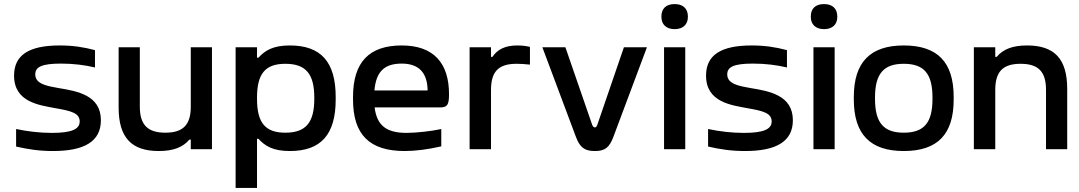

<svg xmlns="http://www.w3.org/2000/svg" viewBox="-20 -732 5296 942"><path d="M253 -201C327 -188 371 -178 371 -136C371 -98 331 -80 235 -80C174 -80 117 -87 59 -99V-13C119 1 175 9 240 9C394 9 475 -38 475 -142C475 -265 359 -285 267 -300C210 -310 153 -320 153 -367C153 -403 184 -420 279 -420C341 -420 395 -413 446 -401V-486C390 -501 337 -509 273 -509C122 -509 49 -462 49 -361C49 -230 174 -216 253 -201Z M1020 0V-500H916V-209C916 -120 879 -81 791 -81C704 -81 666 -120 666 -209V-500H562V-205C562 -57 625 9 759 9C831 9 878 -10 909 -47H916V0Z M1627 -244V-256C1627 -430 1553 -509 1402 -509C1319 -509 1280 -484 1248 -449H1241V-500H1136V190H1241V-51H1248C1280 -16 1319 9 1402 9C1553 9 1627 -70 1627 -244ZM1241 -247V-253C1241 -370 1281 -419 1380 -419C1480 -419 1522 -370 1522 -253V-247C1522 -130 1480 -81 1380 -81C1281 -81 1241 -130 1241 -247Z M2183 -270C2183 -422 2108 -509 1951 -509C1791 -509 1712 -427 1712 -256V-244C1712 -71 1793 9 1966 9C2018 9 2081 1 2145 -14V-99C2101 -89 2023 -80 1975 -80C1876 -80 1829 -116 1818 -205H2139C2175 -205 2183 -218 2183 -270ZM1817 -288C1825 -380 1865 -420 1951 -420C2037 -420 2077 -373 2078 -288Z M2518 -509C2459 -509 2421 -490 2396 -453H2389V-500H2284V0H2389V-291C2389 -381 2426 -419 2514 -419C2531 -419 2554 -418 2580 -415V-502C2559 -507 2539 -509 2518 -509Z M2641 -500 2805 -62C2825 -8 2848 9 2899 9C2948 9 2970 -8 2990 -62L3154 -500H3041L2910 -118C2906 -108 2902 -107 2899 -107C2895 -107 2891 -108 2886 -118L2754 -500Z M3238 -500V0H3342V-500ZM3225 -649C3225 -613 3248 -589 3290 -589C3332 -589 3355 -613 3355 -649V-651C3355 -689 3332 -712 3290 -712C3247 -712 3225 -689 3225 -651Z M3648 -201C3722 -188 3766 -178 3766 -136C3766 -98 3726 -80 3630 -80C3569 -80 3512 -87 3454 -99V-13C3514 1 3570 9 3635 9C3789 9 3870 -38 3870 -142C3870 -265 3754 -285 3662 -300C3605 -310 3548 -320 3548 -367C3548 -403 3579 -420 3674 -420C3736 -420 3790 -413 3841 -401V-486C3785 -501 3732 -509 3668 -509C3517 -509 3444 -462 3444 -361C3444 -230 3569 -216 3648 -201Z M3971 -500V0H4075V-500ZM3958 -649C3958 -613 3981 -589 4023 -589C4065 -589 4088 -613 4088 -649V-651C4088 -689 4065 -712 4023 -712C3980 -712 3958 -689 3958 -651Z M4169 -256V-244C4169 -73 4250 9 4414 9C4580 9 4659 -73 4659 -244V-256C4659 -427 4580 -509 4414 -509C4250 -509 4169 -427 4169 -256ZM4273 -247V-253C4273 -370 4315 -419 4414 -419C4514 -419 4555 -370 4555 -253V-247C4555 -130 4514 -81 4414 -81C4315 -81 4273 -130 4273 -247Z M4758 -500V0H4863V-291C4863 -380 4900 -419 4987 -419C5075 -419 5112 -380 5112 -291V0H5216V-295C5216 -443 5154 -509 5019 -509C4947 -509 4901 -490 4870 -453H4863V-500Z"/></svg>

Font: LT Wave Alt Medium
Style: Regular
Weight: 500
Designer: Daniel Lyons
Version: Version 2.5 (Glyphs App)